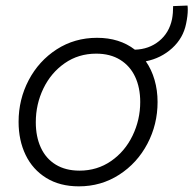

<svg xmlns="http://www.w3.org/2000/svg" viewBox="-20 -658 691 686"><path d="M46.4 -222.7Q46.4 -302.7 82.5 -371.6Q118.7 -440.4 182.6 -481.7Q246.6 -522.9 326.7 -522.9Q407.2 -522.9 461.9 -480.5Q512.2 -481.9 548.3 -511.2Q584.5 -540.5 594.7 -589.8Q598.6 -610.8 598.6 -636.2L649.9 -638.2Q650.9 -633.8 650.9 -623Q650.9 -601.6 645 -573.7Q634.8 -522 595 -485.8Q555.2 -449.7 501 -439Q521.5 -409.7 532.2 -372.6Q543 -335.4 543 -293.5Q543 -213.4 506.6 -144.3Q470.2 -75.2 405.8 -33.7Q341.3 7.8 261.7 7.8Q193.8 7.8 145.3 -22.2Q96.7 -52.2 71.5 -104.5Q46.4 -156.7 46.4 -222.7ZM481 -293.5Q481 -344.7 462.9 -383.5Q444.8 -422.4 409.4 -444.3Q374 -466.3 323.7 -466.3Q260.3 -466.3 211.2 -432.1Q162.1 -397.9 135 -341.8Q107.9 -285.6 107.9 -221.2Q107.9 -169.4 126 -130.4Q144 -91.3 179.2 -69.8Q214.4 -48.3 264.2 -48.3Q327.1 -48.3 376.7 -82.5Q426.3 -116.7 453.6 -173.3Q481 -230 481 -293.5Z"/></svg>

Font: Reddit Sans Chocolate Light
Style: Italic
Weight: 300
Italic angle: -11.25°
Designer: Stephen Hutchings
Version: Version 1.013